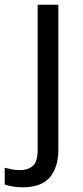

<svg xmlns="http://www.w3.org/2000/svg" viewBox="-75 -556 353 816"><path d="M22 240Q-3 240 -22 236.5Q-41 233 -55 228V157Q-40 161 -24 164Q-8 167 11 167Q43 167 64 149.5Q85 132 85 83V-536H173V80Q173 155 137 197.5Q101 240 22 240Z"/></svg>

Font: Noto Sans Lepcha
Style: Regular
Weight: 400
Designer: Monotype Design Team
Foundry: Monotype Imaging Inc.
Version: Version 2.006; ttfautohint (v1.8.4.7-5d5b)